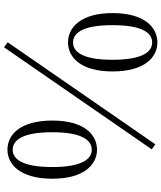

<svg xmlns="http://www.w3.org/2000/svg" viewBox="56 -831 802 954"><g transform="rotate(90 457.0 -354.0)"><path d="M191 -291C265 -291 335 -355 335 -512C335 -671 265 -735 191 -735C116 -735 45 -671 45 -512C45 -355 116 -291 191 -291ZM191 -316C147 -316 105 -358 105 -512C105 -667 147 -709 191 -709C235 -709 277 -666 277 -512C277 -358 235 -316 191 -316ZM724 10C798 10 868 -55 868 -213C868 -370 798 -435 724 -435C648 -435 579 -370 579 -213C579 -55 648 10 724 10ZM724 -16C680 -16 637 -58 637 -213C637 -366 680 -409 724 -409C767 -409 810 -366 810 -213C810 -58 767 -16 724 -16ZM215 27 722 -707 697 -725 190 9Z"/></g></svg>

Font: Noto Serif HK Light
Style: Regular
Weight: 300
Designer: Ryoko NISHIZUKA 西塚涼子 (kana & ideographs); Frank Grießhammer (Latin, Greek & Cyrillic); Wenlong ZHANG 张文龙 (bopomofo); San
Foundry: Adobe
Version: Version 2.001;hotconv 1.1.0;makeotfexe 2.6.0